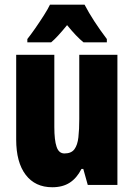

<svg xmlns="http://www.w3.org/2000/svg" viewBox="-20 -786 569 816"><path d="M479 -553.2V0H353L334 -67.9H326.2Q306.6 -29.3 276.6 -9.8Q246.6 9.8 202.1 9.8Q129.4 9.8 89.1 -43.2Q48.8 -96.2 48.8 -192.9V-553.2H210.9V-246.1Q210.9 -190.4 220.5 -162.1Q230 -133.8 253.9 -133.8Q283.2 -133.8 296.4 -151.9Q309.6 -169.9 313.2 -202.6Q316.9 -235.4 316.9 -279.8V-553.2ZM339.4 -766.1Q375 -698.2 434.1 -620.1V-606H335Q304.7 -630.4 265.1 -679.2Q222.7 -627 197.3 -606H96.2V-620.1Q109.9 -637.2 129.2 -664.8Q148.4 -692.4 166.3 -720.5Q184.1 -748.5 192.4 -766.1Z"/></svg>

Font: Open Sans Condensed ExtraBold
Style: Regular
Weight: 800
Width: 3
Designer: Monotype Design Team
Foundry: Monotype Imaging Inc.
Version: Version 3.000; ttfautohint (v1.8.4)